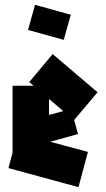

<svg xmlns="http://www.w3.org/2000/svg" viewBox="-20 -747 439 795"><path d="M305 28 15 -51 32 -115V-392H119L101 -407L198 -523L384 -365L287 -250L303 -192L188 -160L344 -118ZM183 -337V-271L242 -287ZM244 -582 96 -623 125 -727 273 -686Z"/></svg>

Font: Blaka
Style: Regular
Weight: 400
Designer: Mohamed Gaber
Foundry: Kief Type Foundry
Version: Version 1.003; ttfautohint (v1.8.4.7-5d5b)